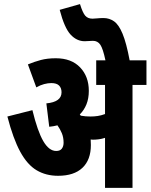

<svg xmlns="http://www.w3.org/2000/svg" viewBox="-20 -916 734 936"><path d="M423 -209Q423 -137 382 -98Q341 -59 263 -59Q204 -59 158.5 -86Q113 -113 78.5 -176.5Q44 -240 16 -348L138 -379Q163 -276 191 -228Q219 -180 254 -180Q273 -180 281.5 -191.5Q290 -203 290 -220Q290 -246 281.5 -266.5Q273 -287 260 -305Q241 -300 220 -298L206 -412Q280 -419 280 -466Q280 -487 268 -499Q256 -511 230 -511Q214 -511 195 -506Q176 -501 157 -490L116 -602Q147 -615 179 -623.5Q211 -632 252 -632Q328 -632 370.5 -587.5Q413 -543 413 -473Q413 -436 401.5 -407.5Q390 -379 369 -358Q372 -355 374 -352Q397 -348 420 -348Q439 -348 456 -350.5Q473 -353 492 -360V-502H449V-622H494Q482 -679 469 -698Q456 -717 433 -717Q425 -717 413 -716Q401 -715 393 -715Q354 -715 324 -747.5Q294 -780 271 -868L370 -896Q383 -854 395.5 -839.5Q408 -825 431 -825Q441 -825 454 -826.5Q467 -828 485 -828Q513 -828 536 -812Q559 -796 577.5 -751.5Q596 -707 612 -622H694V-502H626V0H492V-244Q477 -239 462 -237Q447 -235 432 -235Q427 -235 422 -236Q423 -223 423 -209Z"/></svg>

Font: Noto Sans ExtraCondensed ExtraBold
Style: Italic
Weight: 800
Width: 2
Italic angle: -12°
Designer: Monotype Design Team
Foundry: Monotype Imaging Inc.
Version: Version 2.013; ttfautohint (v1.8.4.7-5d5b)